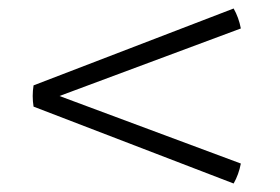

<svg xmlns="http://www.w3.org/2000/svg" viewBox="-20 -611 660 452"><path d="M59 -410 530 -591Q542 -570 547 -544L120 -385L547 -226Q542 -200 530 -179L59 -360Q55 -385 59 -410Z"/></svg>

Font: Poltawski Nowy
Style: Bold
Weight: 700
Designer: Adam Pótawski, Mateusz Machalski, Borys Kosmynka, Ania Wieluska
Foundry: Capitalics.wtf
Version: Version 1.001;gftools[0.9.25]